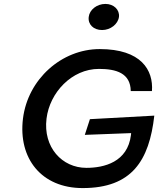

<svg xmlns="http://www.w3.org/2000/svg" viewBox="-20 -955 816 978"><path d="M432 -869C427 -831 456 -802 500 -802C543 -802 581 -832 586 -869C590 -905 560 -935 517 -935C473 -935 436 -905 432 -869ZM766 -366 438 -348 412 -268 648 -277 647 -267C630 -129 510 -100 420 -100C296 -100 199 -205 217 -351C233 -483 345 -604 484 -604C571 -604 645 -583 646 -491H754C762 -598 699 -705 488 -705C294 -705 122 -552 97 -351C72 -148 191 3 401 3C652 3 740 -137 766 -366Z"/></svg>

Font: Bluebird
Style: LiExtObl
Weight: 300
Designer: Jasper
Foundry: Cannot Into Space Fonts
Version: Version 0.98